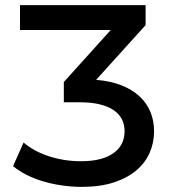

<svg xmlns="http://www.w3.org/2000/svg" viewBox="-20 -720 668 749"><path d="M299 9Q259 9 220.2 3.2Q181.5 -2.5 146.8 -13Q112 -23.5 82.5 -38.5Q53 -53.5 31 -72L72 -164Q91 -147.5 115.8 -134Q140.5 -120.5 169.2 -111Q198 -101.5 230.2 -96.2Q262.5 -91 296 -91Q377.5 -91 421.8 -122Q466 -153 466 -208Q466 -234 455.5 -254.8Q445 -275.5 423.5 -290.2Q402 -305 369 -313Q336 -321 291 -321H229V-400L412 -603H58V-700H548V-622L355 -408.5Q411.5 -404 453.8 -387.2Q496 -370.5 524.2 -344.2Q552.5 -318 566.8 -283.5Q581 -249 581 -208Q581 -163.5 563.8 -124Q546.5 -84.5 511.5 -55Q476.5 -25.5 423.5 -8.2Q370.5 9 299 9Z"/></svg>

Font: Argentum Sans
Style: Regular
Weight: 400
Designer: Julieta Ulanovsky, Owen Earl, Chris M. Simpson, Rasmus Andersson, Cristiano Sobral
Foundry: The Argentum Sans Project Authors
Version: Version 3.135; ttfautohint (v1.8.4.7-5d5b-dirty)